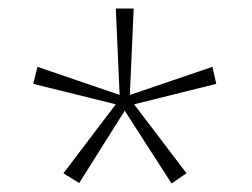

<svg xmlns="http://www.w3.org/2000/svg" viewBox="-20 -778 591 451"><path d="M294 -758 285 -555 479 -621 488 -581 295 -533 418 -371 383 -347 273 -518 166 -348 129 -371 252 -533 58 -581 68 -621 261 -555 252 -758Z"/></svg>

Font: Noto Sans ExtraLight
Style: Regular
Weight: 200
Designer: Monotype Design Team
Foundry: Monotype Imaging Inc.
Version: Version 2.007